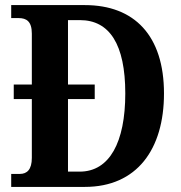

<svg xmlns="http://www.w3.org/2000/svg" viewBox="-20 -734 711 754"><path d="M24 0H313C518 0 624 -148 624 -367C624 -594 508 -714 313 -714H24V-663H53C84 -663 105 -650 105 -602V-402H34V-345H105V-114C105 -68 86 -51 58 -51H24ZM293 -60H247V-345H352V-402H247V-655H294C410 -655 472 -560 472 -367C472 -175 410 -60 293 -60Z"/></svg>

Font: Noto Serif Sinhala Condensed
Style: Bold
Weight: 700
Width: 3
Designer: Jelle Bosma - Monotype Design Team
Foundry: Monotype Imaging Inc.
Version: Version 2.007